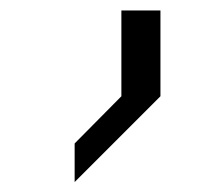

<svg xmlns="http://www.w3.org/2000/svg" viewBox="-20 -187 432 373"><path d="M215.8 0V-166.7H291.7V0L125 166.7V91.7Z"/></svg>

Font: 0xA000-Squarish
Style: Squareish
Weight: 400
Version: Version 0.1